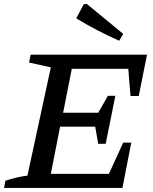

<svg xmlns="http://www.w3.org/2000/svg" viewBox="-21 -932 760 952"><path d="M-1 0 6 -36Q34 -45 61 -51.5Q88 -58 115 -61L231 -598L123 -622L131 -661H708L667 -456H626L615 -591H335L292 -373H466L514 -457H551L503 -219H466L451 -304H277L231 -70H519L590 -225H630L586 0ZM570 -730Q514 -755 461 -782.5Q408 -810 357 -841L395 -912H410L590 -764Z"/></svg>

Font: Piazzolla Thin SemiBold
Style: Italic
Weight: 600
Italic angle: -11.3°
Version: Version 2.005